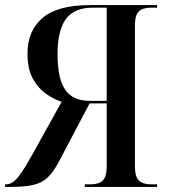

<svg xmlns="http://www.w3.org/2000/svg" viewBox="-25 -734 669 754"><path d="M-5 0V-10H-1Q13 -10 26.5 -19.5Q40 -29 58 -54.5Q76 -80 103 -129L217 -334Q185 -345 154.5 -366.5Q124 -388 103.5 -426Q83 -464 83 -524Q83 -613 142 -663.5Q201 -714 329 -714H592V-704H570Q536 -704 520.5 -689.5Q505 -675 505 -636V-80Q505 -40 520.5 -25Q536 -10 570 -10H592V0H308V-10H330Q363 -10 378.5 -25Q394 -40 394 -80V-328H327L203 -93Q182 -55 160 -35Q138 -15 104.5 -7.5Q71 0 16 0ZM327 -338H394V-704H340Q266 -704 233.5 -659Q201 -614 201 -521Q201 -425 231 -381.5Q261 -338 327 -338Z"/></svg>

Font: Noto Serif Display SemiCondensed Medium
Style: Regular
Weight: 500
Width: 4
Designer: Monotype Design Team
Foundry: Monotype Imaging Inc.
Version: Version 2.009